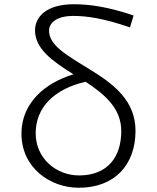

<svg xmlns="http://www.w3.org/2000/svg" viewBox="-20 -870 740 904"><path d="M408 -540C289 -613 211 -657 211 -726C211 -762 246 -795 325 -795C389 -795 467 -784 592 -741L609 -797C491 -837 405 -850 327 -850C200 -850 145 -792 145 -727C145 -642 222 -585 326 -520C189 -479 81 -383 81 -241C81 -80 216 14 351 14C520 14 618 -94 618 -254C618 -393 520 -471 408 -540ZM352 -44C247 -44 148 -122 148 -243C148 -363 234 -451 383 -485C473 -426 551 -360 551 -253C551 -131 487 -44 352 -44Z"/></svg>

Font: Kawkab Mono Light
Style: Regular
Weight: 300
Monospace: yes
Designer: Abdullah Arif
Foundry: Abdullah Arif
Version: Version 1.000;PS 000.500;hotconv 1.0.88;makeotf.lib2.5.64775